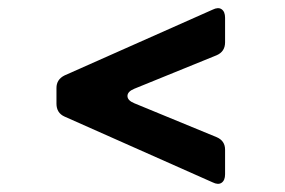

<svg xmlns="http://www.w3.org/2000/svg" viewBox="-20 -506 706 476"><path d="M538 -74Q538 -59 529.5 -53Q521 -47 507 -54L140 -217Q120 -226 120 -249V-288Q120 -309 140 -319L507 -482Q521 -489 529.5 -483Q538 -477 538 -462V-401Q538 -378 517 -369L313 -286Q296 -279 296 -268Q296 -257 313 -250L517 -166Q538 -157 538 -135Z"/></svg>

Font: Pitagon Sans
Style: Bold
Weight: 700
Designer: Travis Tran
Foundry: Pitagon
Version: Version 1.001; ttfautohint (v1.8.4.7-5d5b);gftools[0.9.26]